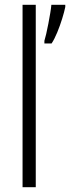

<svg xmlns="http://www.w3.org/2000/svg" viewBox="-20 -780 292 800"><path d="M129 0H74V-760H129ZM252 -751Q248 -731 239 -702Q230 -673 218.5 -645Q207 -617 195 -599H165V-610Q168 -619 172.5 -638.5Q177 -658 181.5 -681.5Q186 -705 189.5 -726Q193 -747 194 -760H252Z"/></svg>

Font: Noto Sans Georgian Condensed Light
Style: Regular
Weight: 300
Width: 3
Designer: Monotype Design Team, Akaki Razmadze
Foundry: Google LLC
Version: Version 2.005; ttfautohint (v1.8.4.7-5d5b)